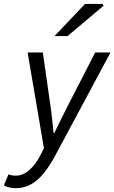

<svg xmlns="http://www.w3.org/2000/svg" viewBox="-82 -755 586 984"><path d="M-1.7 209.5Q-18 209.5 -33.7 206Q-49.4 202.5 -61.9 195.1L-38.7 138.5Q-22.9 145.2 -1.2 145.2Q35.7 145.2 68.7 116.2Q101.7 87.1 126.7 37.4L143.2 4.8L59.5 -486.1H137.5L176.5 -213.8Q181.4 -181.3 185.1 -143.9Q188.8 -106.5 192.6 -73.8H196.6Q213.1 -107.7 231.1 -144.3Q249.2 -180.9 266 -213.8L405.8 -486.1H484.4L204.2 36.4Q174.7 92.1 143.8 130.8Q112.9 169.5 77.3 189.5Q41.8 209.5 -1.7 209.5ZM197.2 -570 353.6 -734.7H443.8L448.8 -725.6L264 -570Z"/></svg>

Font: Source Sans 3
Style: Italic
Weight: 200
Italic angle: -11°
Designer: Paul D. Hunt
Foundry: Adobe
Version: Version 3.046;hotconv 1.0.118;makeotfexe 2.5.65603